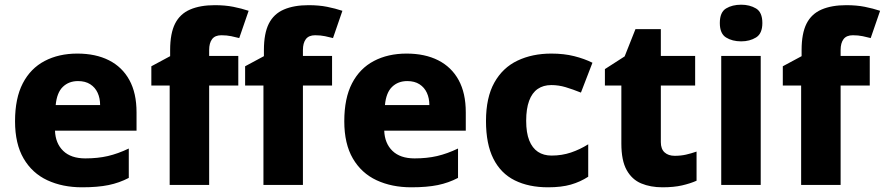

<svg xmlns="http://www.w3.org/2000/svg" viewBox="-20 -787 3765 817"><path d="M309 -559Q387 -559 443.5 -530.5Q500 -502 530.5 -446.5Q561 -391 561 -309V-231H214Q216 -177 249 -145Q282 -113 343 -113Q396 -113 439 -123Q482 -133 528 -155V-30Q488 -9 442 0.5Q396 10 329 10Q246 10 181.5 -20Q117 -50 80.5 -112.5Q44 -175 44 -271Q44 -369 77 -432.5Q110 -496 170 -527.5Q230 -559 309 -559ZM312 -442Q273 -442 247.5 -417.5Q222 -393 217 -340H406Q406 -369 395.5 -392Q385 -415 364 -428.5Q343 -442 312 -442Z M994 -423H870V0H702V-423H624V-505L704 -548V-574Q704 -645 725 -686.5Q746 -728 789 -746.5Q832 -765 894 -765Q938 -765 973 -758Q1008 -751 1038 -741L998 -625Q983 -629 964 -633Q945 -637 922 -637Q895 -637 882.5 -620.5Q870 -604 870 -574V-549H994Z M1393 -423H1269V0H1101V-423H1023V-505L1103 -548V-574Q1103 -645 1124 -686.5Q1145 -728 1188 -746.5Q1231 -765 1293 -765Q1337 -765 1372 -758Q1407 -751 1437 -741L1397 -625Q1382 -629 1363 -633Q1344 -637 1321 -637Q1294 -637 1281.5 -620.5Q1269 -604 1269 -574V-549H1393Z M1710 -559Q1788 -559 1844.5 -530.5Q1901 -502 1931.5 -446.5Q1962 -391 1962 -309V-231H1615Q1617 -177 1650 -145Q1683 -113 1744 -113Q1797 -113 1840 -123Q1883 -133 1929 -155V-30Q1889 -9 1843 0.5Q1797 10 1730 10Q1647 10 1582.5 -20Q1518 -50 1481.5 -112.5Q1445 -175 1445 -271Q1445 -369 1478 -432.5Q1511 -496 1571 -527.5Q1631 -559 1710 -559ZM1713 -442Q1674 -442 1648.5 -417.5Q1623 -393 1618 -340H1807Q1807 -369 1796.5 -392Q1786 -415 1765 -428.5Q1744 -442 1713 -442Z M2312 10Q2230 10 2170.5 -19.5Q2111 -49 2079.5 -111.5Q2048 -174 2048 -272Q2048 -372 2083.5 -435.5Q2119 -499 2182 -529Q2245 -559 2326 -559Q2380 -559 2423.5 -548Q2467 -537 2501 -520L2452 -393Q2417 -407 2387 -416Q2357 -425 2326 -425Q2292 -425 2268 -408.5Q2244 -392 2231.5 -358Q2219 -324 2219 -273Q2219 -222 2232 -189.5Q2245 -157 2269 -141Q2293 -125 2327 -125Q2371 -125 2409.5 -138Q2448 -151 2483 -173V-35Q2449 -13 2409 -1.5Q2369 10 2312 10Z M2851 -124Q2877 -124 2899 -129Q2921 -134 2944 -142V-18Q2917 -6 2882 2Q2847 10 2799 10Q2748 10 2708.5 -6.5Q2669 -23 2646.5 -63.5Q2624 -104 2624 -176V-423H2554V-493L2638 -547L2684 -663H2792V-549H2938V-423H2792V-182Q2792 -153 2808 -138.5Q2824 -124 2851 -124Z M3217 -549V0H3049V-549ZM3134 -767Q3170 -767 3197 -751Q3224 -735 3224 -689Q3224 -644 3197 -627.5Q3170 -611 3134 -611Q3096 -611 3069.5 -627.5Q3043 -644 3043 -689Q3043 -735 3069.5 -751Q3096 -767 3134 -767Z M3681 -423H3557V0H3389V-423H3311V-505L3391 -548V-574Q3391 -645 3412 -686.5Q3433 -728 3476 -746.5Q3519 -765 3581 -765Q3625 -765 3660 -758Q3695 -751 3725 -741L3685 -625Q3670 -629 3651 -633Q3632 -637 3609 -637Q3582 -637 3569.5 -620.5Q3557 -604 3557 -574V-549H3681Z"/></svg>

Font: Noto Sans Hebrew ExtraBold
Style: Regular
Weight: 800
Designer: Monotype Design Team
Foundry: Monotype Imaging Inc.
Version: Version 2.003